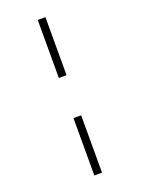

<svg xmlns="http://www.w3.org/2000/svg" viewBox="-171 -875 792 1079"><g transform="rotate(-20 225.0 -335.0)"><path d="M198.5 -453V-800H244.5V-453ZM244.5 -213V130H198.5V-213Z"/></g></svg>

Font: League Mono Condensed UltraLight
Style: Regular
Weight: 200
Width: 1
Designer: Tyler Finck
Foundry: The League of Moveable Type / Tyler Finck
Version: Version 2.210